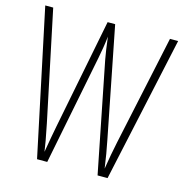

<svg xmlns="http://www.w3.org/2000/svg" viewBox="-106 -812 873 910"><g transform="rotate(15 331.0 -357.0)"><path d="M657 -714H617L502 -176C493 -134 485 -90 477 -40C469 -95 464 -127 454 -176L348 -714H311L205 -176C200 -151 189 -91 181 -43C178 -67 170 -113 157 -176L44 -714H5L156 0H206L313 -540C320 -578 325 -603 330 -648C336 -598 340 -573 346 -539L453 0H502Z"/></g></svg>

Font: Noto Sans Sinhala UI ExtraCondensed ExtraLight
Style: Regular
Weight: 200
Width: 2
Designer: Jelle Bosma - Monotype Design Team
Foundry: Monotype Imaging Inc.
Version: Version 2.006